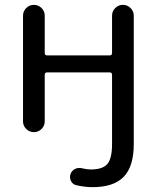

<svg xmlns="http://www.w3.org/2000/svg" viewBox="-20 -567 641 794"><path d="M443.4 28.3V-257.8Q443.4 -267.6 433.6 -267.6H174.8Q165 -267.6 165 -257.8V-65.4Q165 -46.9 151.9 -33.7Q138.7 -20.5 120.1 -20.5Q101.6 -20.5 88.4 -33.7Q75.2 -46.9 75.2 -65.4V-502Q75.2 -520.5 88.4 -533.7Q101.6 -546.9 120.1 -546.9Q138.7 -546.9 151.9 -533.7Q165 -520.5 165 -502V-347.7Q165 -337.9 174.8 -337.9H433.6Q443.4 -337.9 443.4 -347.7V-502Q443.4 -520.5 456.5 -533.7Q469.7 -546.9 488.3 -546.9Q506.8 -546.9 520 -533.7Q533.2 -520.5 533.2 -502V28.3Q533.2 121.1 491.7 164.1Q450.2 207 362.3 207Q332 207 296.9 199.2Q281.2 196.3 273.9 182.1Q266.6 168 271.5 153.3Q276.4 138.7 290 131.8Q303.7 125 319.3 128.9Q338.9 133.8 355.5 133.8Q404.3 133.8 423.8 111.3Q443.4 88.9 443.4 28.3Z"/></svg>

Font: Gen Jyuu GothicX Regular
Style: Regular
Weight: 400
Designer: [Source Han Sans]
Ryoko NISHIZUKA  (kana & ideographs); Paul D. Hunt (Latin, Greek & Cyrillic); Wenlong ZHANG  (bopomofo
Version: Version 1.002.20150607